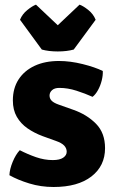

<svg xmlns="http://www.w3.org/2000/svg" viewBox="-20 -770 483 806"><path d="M19.5 -34.5Q20.5 -59.5 33.2 -90.5Q46 -121.5 63 -139.5Q96 -122.5 131.2 -110.2Q166.5 -98 201.5 -98Q230.5 -98 245.2 -108Q260 -118 260 -133Q260 -147.5 249.5 -158.8Q239 -170 214.5 -178.5L159 -198.5Q124 -211.5 95.5 -231.2Q67 -251 50.5 -279.8Q34 -308.5 34 -348.5Q34 -399.5 58 -436.5Q82 -473.5 125.5 -493.8Q169 -514 227.5 -514Q275 -514 327 -501Q379 -488 411.5 -472Q412.5 -454 407 -432Q401.5 -410 391.2 -391.5Q381 -373 368.5 -363.5Q337.5 -377.5 301 -389.2Q264.5 -401 229 -401Q209 -401 198.5 -391.5Q188 -382 188 -369Q188 -356 197 -347Q206 -338 226 -331L288 -309Q345 -289 383 -250.5Q421 -212 421 -148Q421 -73.5 363.8 -29.2Q306.5 15 205 15Q151.5 15 103.2 0.2Q55 -14.5 19.5 -34.5ZM155.5 -562 64 -687Q73.5 -711 94.8 -728Q116 -745 131 -750.5L222.5 -664L314 -750.5Q329.5 -745 350.8 -728Q372 -711 381.5 -687L289.5 -562Q260.5 -554 222.5 -554Q184.5 -554 155.5 -562Z"/></svg>

Font: Signika
Style: Bold
Weight: 700
Designer: Anna Giedry
Foundry: Anna Giedry
Version: Version 2.001